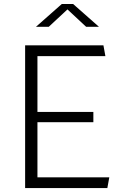

<svg xmlns="http://www.w3.org/2000/svg" viewBox="-20 -962 660 982"><path d="M108.5 0V-730H171.5V0ZM529 0H151V-55H539ZM457.5 -337H151V-389.5H457.5ZM151 -675V-730H509L519 -675ZM296 -941.5H354L486 -825H420.5L311 -927H339L229.5 -825H164Z"/></svg>

Font: Monaspace Krypton Var
Style: Regular
Weight: 400
Designer: Riley Cran and the Lettermatic Team
Version: Version 1.101 (Monaspace Krypton Var)